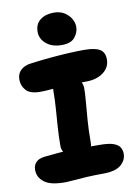

<svg xmlns="http://www.w3.org/2000/svg" viewBox="-102 -1013 769 1089"><g transform="rotate(-10 282.5 -468.5)"><path d="M134 -519Q75 -519 51.5 -545.5Q28 -572 28 -608Q28 -642 50.5 -662.5Q73 -683 111 -687Q171 -695 227 -700Q283 -705 331.5 -707.5Q380 -710 417 -710Q481 -710 509 -693Q537 -676 537 -635Q537 -588 498 -559.5Q459 -531 400 -531Q356 -531 320.5 -530Q285 -529 257 -527Q229 -525 206.5 -523Q184 -521 166.5 -520Q149 -519 134 -519ZM301 -120Q252 -120 222 -141Q192 -162 192 -197Q192 -254 196 -308.5Q200 -363 203.5 -413Q207 -463 207 -504Q207 -545 221.5 -565Q236 -585 274 -585Q318 -585 350 -559Q382 -533 382 -495Q382 -466 378 -420.5Q374 -375 369.5 -316.5Q365 -258 365 -189Q365 -120 301 -120ZM181 11Q99 11 63 -17Q27 -45 27 -88Q27 -114 43 -131Q59 -148 92 -152Q140 -157 174 -160Q208 -163 235.5 -164Q263 -165 288.5 -165Q314 -165 343.5 -164.5Q373 -164 413 -164Q464 -164 491 -154.5Q518 -145 528 -128.5Q538 -112 538 -91Q538 -54 506.5 -27Q475 0 404 0Q353 0 309 2.5Q265 5 232.5 8Q200 11 181 11ZM300 -759Q244 -759 210.5 -787.5Q177 -816 177 -856Q177 -901 207.5 -924.5Q238 -948 286 -948Q322 -948 347 -932Q372 -916 385 -893Q398 -870 398 -847Q398 -815 375.5 -787Q353 -759 300 -759Z"/></g></svg>

Font: Shantell Sans ExtraBold
Style: Regular
Weight: 800
Designer: Stephen Nixon, Anya Danilova, Shantell Martin
Foundry: Arrow Type
Version: Version 1.011;[c5ecc13dd]